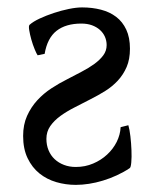

<svg xmlns="http://www.w3.org/2000/svg" viewBox="-20 -489 426 523"><path d="M43 -118.7Q43 -149.4 53.7 -173.3Q64.5 -197.3 81.5 -215.8Q98.6 -234.4 119.9 -248.3Q141.1 -262.2 162.6 -272.9Q183.1 -283.7 202.4 -293.7Q221.7 -303.7 236.8 -314.7Q252 -325.7 261.2 -338.1Q270.5 -350.6 270.5 -366.2Q270.5 -377.9 265.9 -388.7Q261.2 -399.4 252.2 -407.5Q243.2 -415.5 230.5 -420.2Q217.8 -424.8 201.7 -424.8Q159.2 -424.8 134 -405Q108.9 -385.3 101.6 -342.3L82.5 -338.4Q79.6 -342.3 74.5 -354.7Q69.3 -367.2 65.4 -381.1Q61.5 -395 59.6 -406.7Q57.6 -418.5 60.5 -421.4Q70.3 -430.2 88.1 -438.5Q106 -446.8 126.5 -453.6Q147 -460.4 167.5 -464.6Q188 -468.8 203.6 -468.8Q231.4 -468.8 255.1 -462.6Q278.8 -456.5 296.4 -443.1Q314 -429.7 324 -408.2Q334 -386.7 334 -356.4Q334 -327.6 325 -306.6Q315.9 -285.6 301 -269.5Q286.1 -253.4 267.1 -241.5Q248 -229.5 227.5 -219.2Q205.1 -207.5 183.3 -196.5Q161.6 -185.5 144.5 -173.1Q127.4 -160.6 116.9 -145.5Q106.4 -130.4 106.4 -110.8Q106.4 -93.8 112.3 -79.6Q118.2 -65.4 128.9 -55.4Q139.6 -45.4 154.3 -39.8Q168.9 -34.2 186.5 -34.2Q211.9 -34.2 233.6 -43.5Q255.4 -52.7 271.7 -67.9Q288.1 -83 297.9 -102.5Q307.6 -122.1 308.6 -142.6L329.6 -147.9Q333 -136.7 335.2 -117.7Q337.4 -98.6 338.1 -79.8Q338.9 -61 337.6 -46.6Q336.4 -32.2 333 -30.8Q316.9 -20 298.3 -11.5Q279.8 -2.9 260.5 2.9Q241.2 8.8 222.4 11.7Q203.6 14.6 186.5 14.6Q159.2 14.6 133.3 7.1Q107.4 -0.5 87.4 -16.6Q67.4 -32.7 55.2 -58.1Q43 -83.5 43 -118.7Z"/></svg>

Font: Noto Serif Devanagari
Style: Regular
Weight: 400
Designer: Monotype Design Team
Foundry: Monotype Imaging Inc.
Version: Version 1.01